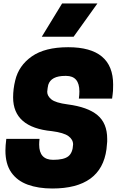

<svg xmlns="http://www.w3.org/2000/svg" viewBox="-20 -1064 680 1098"><path d="M401 -854H219L335 -1044H537ZM279 14Q199 14 138.5 -8Q78 -30 44.5 -78Q11 -126 11 -203Q11 -230 16 -270H206Q204 -252 204 -237Q204 -150 284 -150Q345 -150 370.5 -170Q396 -190 398 -238Q398 -266 371.5 -285.5Q345 -305 277 -314Q55 -335 55 -507Q55 -555 67 -604Q87 -689 162 -741.5Q237 -794 370 -794Q627 -794 627 -580Q627 -538 624 -523L621 -500H431Q434 -522 434 -541Q434 -630 358 -630H353Q272 -630 256 -579Q252 -563 250 -539Q250 -515 274 -495.5Q298 -476 367 -467Q482 -452 537.5 -405.5Q593 -359 593 -270V-254Q593 -247 589 -211Q559 14 279 14Z"/></svg>

Font: Tanohe Sans ExtraBold
Style: Italic
Weight: 800
Designer: Village Type and Design LLC & Cristiano Sobral
Foundry: Cooper Hewitt Smithsonian Design Museum
Version: Version 1.00;September 29, 2021;FontCreator 13.0.0.2655 64-b